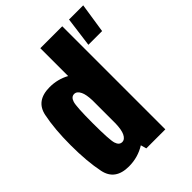

<svg xmlns="http://www.w3.org/2000/svg" viewBox="-220 -908 1034 1034"><g transform="rotate(-45 297.0 -391.0)"><path d="M289 0 280 -32.5Q223 3 154.5 3Q50 3 31.5 -86.8Q13 -176.5 13 -300Q13 -423.5 31.5 -512.5Q50 -601.5 154.5 -601.5Q215 -601.5 267 -573V-785H434V0ZM267 -211V-388Q265.5 -433.5 254.5 -456Q242 -482 221.5 -482Q199 -482 190 -453.5Q181 -425 181 -299.5Q181 -172.5 190 -144Q199 -115.5 221.5 -115.5Q242 -115.5 254.5 -141.5Q265.5 -164.5 267 -211ZM463 -615 485.5 -785H593.5L567.5 -615Z"/></g></svg>

Font: Anybody Condensed ExtraBold
Style: Regular
Weight: 800
Width: 3
Designer: Tyler Finck
Foundry: Etcetera Type Company
Version: Version 1.010; ttfautohint (v1.8.3) -l 8 -r 50 -G 200 -x 14 